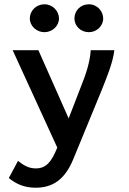

<svg xmlns="http://www.w3.org/2000/svg" viewBox="-20 -699 603 895"><path d="M187 -549C224 -549 255 -578 255 -613C255 -647 226 -679 187 -679C149 -679 119 -649 119 -613C119 -578 150 -549 187 -549ZM394 -549C431 -549 461 -578 461 -613C461 -646 434 -679 394 -679C356 -679 327 -650 327 -613C327 -577 357 -549 394 -549ZM146 176C224 176 282 140 322 42L452 -274C476 -335 506 -404 513 -465H403C399 -408 381 -354 358 -297L300 -147L159 -465H39L247 -11C220 56 195 86 147 86C111 86 87 69 64 51L21 131C57 160 95 176 146 176Z"/></svg>

Font: Inconsolata SemiExpanded
Style: Bold
Weight: 700
Width: 6
Monospace: yes
Designer: Raph Levien, Cyreal, Brenton Simpson
Foundry: Raph Levien, Cyreal, Google
Version: Version 3.100